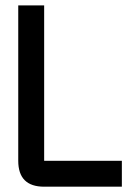

<svg xmlns="http://www.w3.org/2000/svg" viewBox="-20 -704 528 724"><path d="M48.8 -683.6H146.5V-97.7H439.5V0H146.5Q48.8 0 48.8 -97.7Z"/></svg>

Font: BabelStone Runic Beorhtnoth
Style: Regular
Weight: 400
Designer: Andrew West
Foundry: BabelStone
Version: Version 7.004;November 9, 2023